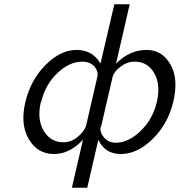

<svg xmlns="http://www.w3.org/2000/svg" viewBox="-20 -714 842 900"><path d="M99 -236Q124 -340 194 -410Q264 -480 339 -480Q414 -480 451 -416L516 -694H588L524 -416Q588 -480 667 -480Q740 -480 779 -412Q818 -345 792 -236Q767 -132 695 -62Q623 8 546 8Q472 8 441 -59L389 166H317L369 -59Q306 8 233 8Q156 8 115 -61.5Q74 -131 99 -236ZM173 -236 171 -234Q153 -154 185 -100.5Q217 -47 278 -47Q314 -47 345.5 -73.5Q377 -100 384 -127L437 -357Q441 -378 424 -401Q402 -425 366 -425Q305 -425 248.5 -371Q192 -317 173 -236ZM454 -121 452 -119Q447 -93 468 -69Q489 -45 523 -45Q582 -45 639 -100Q696 -155 715 -235Q734 -318 703 -371Q672 -425 612 -425Q576 -425 545 -401.5Q514 -378 508 -354Q499 -316 481 -238Q463 -160 454 -121Z"/></svg>

Font: Coval
Style: ExtraLight Italic
Weight: 200
Foundry: Context Ltd
Version: Version 001.000